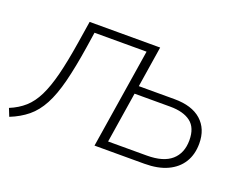

<svg xmlns="http://www.w3.org/2000/svg" viewBox="-93 -643 1036 811"><g transform="rotate(20 425.0 -237.5)"><path d="M5 9 -9 -26Q30 -42 58 -67Q86 -92 106 -132.5Q126 -173 141.5 -234Q157 -295 171 -383L187 -484H504L475 -300H635Q714 -300 756 -262.5Q798 -225 798 -159Q798 -110 776 -74.5Q754 -39 712 -19.5Q670 0 609 0H385L456 -448H222L212 -382Q197 -285 180 -218Q163 -151 139.5 -107Q116 -63 83 -36Q50 -9 5 9ZM433 -36H607Q681 -36 717.5 -68Q754 -100 754 -158Q754 -214 721.5 -239Q689 -264 629 -264H469Z"/></g></svg>

Font: Nunito Sans 12pt ExtraLight
Style: Italic
Weight: 200
Italic angle: -9°
Designer: Vernon Adams
Foundry: Vernon Adams
Version: Version 3.101;gftools[0.9.27]